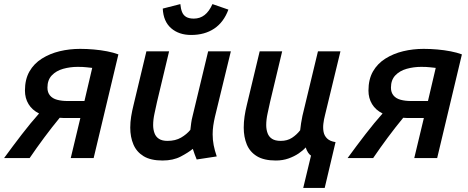

<svg xmlns="http://www.w3.org/2000/svg" viewBox="-29 -773 2289 939"><path d="M-9 0Q34 -59 77.5 -115.5Q121 -172 162 -218Q128 -235 110.5 -264Q93 -293 93 -330Q93 -385 115 -423.5Q137 -462 176 -486.5Q215 -511 263 -522.5Q311 -534 363 -534Q396 -534 430 -531Q464 -528 495 -522Q526 -516 550 -507L429 0H317L364 -196H300Q290 -196 280.5 -196Q271 -196 263 -197Q225 -151 187.5 -100.5Q150 -50 116 0ZM301 -279H384L422 -441Q411 -442 394 -444Q377 -446 351 -446Q314 -446 280 -436.5Q246 -427 224.5 -404.5Q203 -382 203 -344Q203 -321 215.5 -306Q228 -291 250.5 -285Q273 -279 301 -279Z M766 12Q708 12 673.5 -9Q639 -30 623.5 -66.5Q608 -103 608 -149Q608 -176 612.5 -203.5Q617 -231 624 -259L687 -522H798L739 -275Q733 -247 726.5 -217.5Q720 -188 720 -161Q720 -140 726.5 -122Q733 -104 748.5 -94Q764 -84 790 -84Q829 -84 856.5 -100Q884 -116 902 -138Q904 -155 906 -171Q908 -187 913 -206L989 -522H1100L1022 -201Q1017 -179 1014 -158.5Q1011 -138 1011 -116Q1011 -89 1016 -63Q1021 -37 1031 -8L933 7Q929 -3 923 -18.5Q917 -34 914 -45Q892 -27 855 -7.5Q818 12 766 12ZM906 -602Q846 -602 808 -635Q770 -668 767 -731L853 -753Q855 -730 861.5 -714Q868 -698 882 -690Q896 -682 919 -682Q949 -682 971.5 -699.5Q994 -717 1010 -753L1088 -726Q1065 -664 1018.5 -633Q972 -602 906 -602Z M1454 146 1492 -12Q1484 -17 1477.5 -27Q1471 -37 1466 -52Q1453 -37 1431.5 -22.5Q1410 -8 1382 2Q1354 12 1320 12Q1262 12 1227.5 -9Q1193 -30 1178 -66.5Q1163 -103 1163 -149Q1163 -176 1167 -203.5Q1171 -231 1178 -259L1241 -522H1351L1292 -275Q1286 -247 1279.5 -217.5Q1273 -188 1273 -161Q1273 -140 1279.5 -122Q1286 -104 1301.5 -94Q1317 -84 1344 -84Q1376 -84 1399 -99Q1422 -114 1439 -136Q1441 -154 1443.5 -170.5Q1446 -187 1450 -206L1526 -522H1636L1560 -208Q1555 -189 1552.5 -168Q1550 -147 1553.5 -128Q1557 -109 1571 -95.5Q1585 -82 1612 -78L1559 146Z M1671 0Q1714 -59 1757.5 -115.5Q1801 -172 1842 -218Q1808 -235 1790.5 -264Q1773 -293 1773 -330Q1773 -385 1795 -423.5Q1817 -462 1856 -486.5Q1895 -511 1943 -522.5Q1991 -534 2043 -534Q2076 -534 2110 -531Q2144 -528 2175 -522Q2206 -516 2230 -507L2109 0H1997L2044 -196H1980Q1970 -196 1960.5 -196Q1951 -196 1943 -197Q1905 -151 1867.5 -100.5Q1830 -50 1796 0ZM1981 -279H2064L2102 -441Q2091 -442 2074 -444Q2057 -446 2031 -446Q1994 -446 1960 -436.5Q1926 -427 1904.5 -404.5Q1883 -382 1883 -344Q1883 -321 1895.5 -306Q1908 -291 1930.5 -285Q1953 -279 1981 -279Z"/></svg>

Font: Ubuntu Sans Mono Medium
Style: Italic
Weight: 500
Italic angle: -13.5°
Monospace: yes
Designer: Dalton Maag Ltd
Foundry: Dalton Maag Ltd
Version: Version 1.006